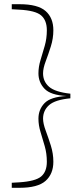

<svg xmlns="http://www.w3.org/2000/svg" viewBox="-20 -735 398 914"><path d="M315 -289V-267Q242 -260 213.5 -234.5Q185 -209 185 -170Q185 -147 197.5 -113.5Q210 -80 222 -42Q234 -4 234 35Q234 93 197 126Q160 159 73 159H36V135L71 133Q149 128 176 105Q203 82 203 35Q203 -4 193 -39Q183 -74 173 -106.5Q163 -139 163 -170Q163 -214 192 -244Q221 -274 297 -278Q221 -282 192 -312.5Q163 -343 163 -386Q163 -417 173 -449.5Q183 -482 193 -517Q203 -552 203 -591Q203 -638 176 -661.5Q149 -685 71 -689L36 -691V-715H73Q160 -715 197 -682.5Q234 -650 234 -591Q234 -552 222 -514Q210 -476 197.5 -443Q185 -410 185 -386Q185 -347 213.5 -322Q242 -297 315 -289Z"/></svg>

Font: Source Serif 4 SmText ExtraLight
Style: Regular
Weight: 200
Designer: Frank Grießhammer
Foundry: Adobe
Version: Version 4.005;hotconv 1.1.0;makeotfexe 2.6.0